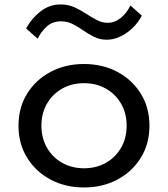

<svg xmlns="http://www.w3.org/2000/svg" viewBox="-20 -810 740 846"><path d="M350 16Q268.5 16 203.2 -18.5Q138 -53 99.8 -114.5Q61.5 -176 61.5 -256Q61.5 -336.5 99.8 -397.8Q138 -459 203.2 -493.5Q268.5 -528 350 -528Q431.5 -528 496.8 -493.5Q562 -459 600.2 -397.8Q638.5 -336.5 638.5 -256Q638.5 -176 600.2 -114.5Q562 -53 496.8 -18.5Q431.5 16 350 16ZM350.5 -68.5Q404 -68.5 446.5 -92.5Q489 -116.5 513.5 -159Q538 -201.5 538 -256Q538 -311 513.5 -353.2Q489 -395.5 446.5 -419.5Q404 -443.5 350.5 -443.5Q296.5 -443.5 254 -419.5Q211.5 -395.5 187 -353.2Q162.5 -311 162.5 -256Q162.5 -201.5 187 -159Q211.5 -116.5 254 -92.5Q296.5 -68.5 350.5 -68.5ZM451 -635Q420.5 -635 395.5 -647.2Q370.5 -659.5 347.5 -675.5Q324.5 -691.5 300.8 -703.8Q277 -716 248.5 -716Q210.5 -716 185.2 -692.5Q160 -669 146 -639.5L95 -684.5Q119 -729 158.5 -759.8Q198 -790.5 247 -790.5Q280 -790.5 307.2 -778.2Q334.5 -766 358.8 -750Q383 -734 406.5 -721.8Q430 -709.5 454.5 -709.5Q485.5 -709.5 512.2 -731Q539 -752.5 554.5 -786L605 -741Q588 -709 562.5 -685Q537 -661 508 -648Q479 -635 451 -635Z"/></svg>

Font: Spartan Thin Medium
Style: Regular
Weight: 500
Version: Version 1.004